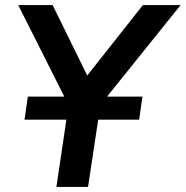

<svg xmlns="http://www.w3.org/2000/svg" viewBox="-20 -739 734 759"><path d="M203 0 258 -371 270 -286 52 -719H188L331 -428H315L545 -719H694L346 -286L384 -371L328 0ZM77 -266 90 -357H543L530 -266Z"/></svg>

Font: Nunitoga
Style: Bold Italic
Weight: 700
Italic angle: -9°
Designer: Vernon Adams
Foundry: Vernon Adams
Version: Version 1.0